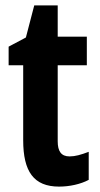

<svg xmlns="http://www.w3.org/2000/svg" viewBox="-20 -682 370 712"><path d="M238 -102C207 -102 194 -121 194 -158V-440H302V-546H194V-662H107L76 -543L12 -509V-440H66V-162C66 -46 105 10 199 10C238 10 279 1 309 -15V-119C280 -108 259 -102 238 -102Z"/></svg>

Font: Noto Sans Gurmukhi ExtraCondensed
Style: Bold
Weight: 700
Width: 2
Designer: Jelle Bosma - Monotype Design Team
Foundry: Monotype Imaging Inc.
Version: Version 2.004